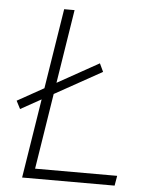

<svg xmlns="http://www.w3.org/2000/svg" viewBox="-51 -748 615 790"><g transform="rotate(5 256.0 -352.5)"><path d="M70 0 182 -705H225L120 -41H459L452 0ZM37 -280 20 -313 348 -496 364 -462Z"/></g></svg>

Font: Nunito Sans 10pt SemiCondensed ExtraLight
Style: Italic
Weight: 250
Width: 4
Italic angle: -9°
Designer: Vernon Adams
Foundry: Vernon Adams
Version: Version 3.101;gftools[0.9.27]